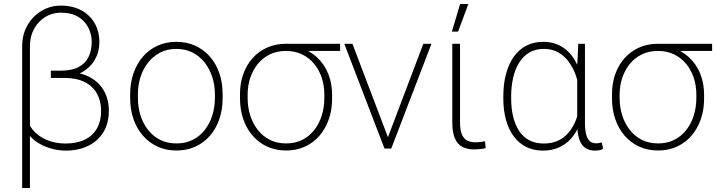

<svg xmlns="http://www.w3.org/2000/svg" viewBox="-20 -749 3611 968"><path d="M236.3 -386.7H308.1Q382.3 -386.7 431.4 -360.6Q480.5 -334.5 504.6 -290.5Q528.8 -246.6 528.8 -191.9Q528.8 -127.4 501.2 -82.5Q473.6 -37.6 424.6 -13.7Q375.5 10.3 311 10.3Q275.9 10.3 238.3 0Q200.7 -10.3 168.5 -31Q136.2 -51.8 116.2 -83.5Q96.2 -115.2 96.2 -159.2L117.7 -170.9Q117.7 -129.4 143.8 -96.4Q169.9 -63.5 213.6 -44.4Q257.3 -25.4 309.1 -25.4Q368.2 -25.4 408.4 -45.4Q448.7 -65.4 469.2 -102.3Q489.7 -139.2 489.7 -189.9Q489.7 -239.7 468.8 -277.3Q447.8 -314.9 406.7 -335.4Q365.7 -356 306.2 -356H236.3ZM286.6 -720.7Q346.2 -720.7 389.9 -697Q433.6 -673.3 457.3 -631.8Q481 -590.3 481 -536.1Q481 -487.8 458.3 -448Q435.5 -408.2 392.3 -384.3Q349.1 -360.4 286.6 -360.4H236.3V-392.6H284.7Q340.8 -392.6 375.5 -410.6Q410.2 -428.7 426.3 -461.4Q442.4 -494.1 442.4 -538.6Q442.4 -575.2 425.8 -608.9Q409.2 -642.6 374.8 -663.8Q340.3 -685.1 286.6 -685.1Q243.2 -685.1 208 -663.3Q172.9 -641.6 151.9 -603.5Q130.9 -565.4 130.9 -516.1V198.7H91.8V-516.1Q91.8 -575.2 118.4 -621.6Q145 -668 189.5 -694.3Q233.9 -720.7 286.6 -720.7Z M636.2 -254.9V-273.4Q636.2 -331.5 653.1 -379.9Q669.9 -428.2 700.7 -463.6Q731.4 -499 774.2 -518.6Q816.9 -538.1 869.1 -538.1Q921.4 -538.1 964.4 -518.6Q1007.3 -499 1038.3 -463.6Q1069.3 -428.2 1085.9 -379.9Q1102.5 -331.5 1102.5 -273.4V-254.9Q1102.5 -196.8 1085.9 -148.4Q1069.3 -100.1 1038.6 -64.7Q1007.8 -29.3 965.1 -9.8Q922.4 9.8 870.1 9.8Q817.4 9.8 774.7 -9.8Q731.9 -29.3 700.9 -64.7Q669.9 -100.1 653.1 -148.4Q636.2 -196.8 636.2 -254.9ZM675.3 -273.4V-254.9Q675.3 -209 688.2 -167.7Q701.2 -126.5 726.1 -94.5Q751 -62.5 787.1 -44.2Q823.2 -25.9 870.1 -25.9Q916 -25.9 952.1 -44.2Q988.3 -62.5 1012.9 -94.5Q1037.6 -126.5 1050.5 -167.7Q1063.5 -209 1063.5 -254.9V-273.4Q1063.5 -318.4 1050.5 -359.4Q1037.6 -400.4 1012.7 -432.6Q987.8 -464.8 951.7 -483.6Q915.5 -502.4 869.1 -502.4Q822.8 -502.4 786.9 -483.6Q751 -464.8 725.8 -432.6Q700.7 -400.4 688 -359.4Q675.3 -318.4 675.3 -273.4Z M1189.9 -254.9V-273.4Q1189.9 -329.1 1206.5 -375.5Q1223.1 -421.9 1253.7 -456.1Q1284.2 -490.2 1326.9 -509.3Q1369.6 -528.3 1421.9 -528.3Q1434.6 -527.8 1446 -524.9Q1457.5 -522 1469 -518.1Q1480.5 -514.2 1493.2 -509.3Q1543.5 -492.7 1579.6 -458.7Q1615.7 -424.8 1635 -377Q1654.3 -329.1 1654.3 -270.5V-251.5Q1654.3 -195.3 1637.7 -147.7Q1621.1 -100.1 1590.6 -64.7Q1560.1 -29.3 1517.3 -9.8Q1474.6 9.8 1422.9 9.8Q1370.1 9.8 1327.4 -9.8Q1284.7 -29.3 1253.9 -64.7Q1223.1 -100.1 1206.5 -148.4Q1189.9 -196.8 1189.9 -254.9ZM1228.5 -273.4V-254.9Q1228.5 -209 1241.5 -167.7Q1254.4 -126.5 1279.3 -94.5Q1304.2 -62.5 1340.1 -44.2Q1376 -25.9 1422.9 -25.9Q1468.8 -25.9 1504.6 -44.2Q1540.5 -62.5 1565.2 -94.5Q1589.8 -126.5 1602.5 -167.7Q1615.2 -209 1615.2 -254.9V-273.4Q1615.2 -316.4 1602.5 -355.7Q1589.8 -395 1564.9 -425.8Q1540 -456.5 1503.9 -474.4Q1467.8 -492.2 1421.9 -492.2Q1375.5 -492.2 1339.6 -474.4Q1303.7 -456.5 1279.1 -425.8Q1254.4 -395 1241.5 -355.7Q1228.5 -316.4 1228.5 -273.4ZM1694.8 -528.3V-492.2H1421.4V-528.3Z M1929.7 -41 2114.3 -528.3H2155.3L1952.6 0H1920.9ZM1756.8 -528.3 1942.4 -40 1950.7 0H1918.5L1715.8 -528.3Z M2260.3 -528.3H2299.3V-132.8Q2299.3 -90.3 2309.8 -68.6Q2320.3 -46.9 2337.6 -39.3Q2355 -31.7 2375 -31.7Q2389.2 -31.7 2401.1 -33.2Q2413.1 -34.7 2425.3 -36.6L2428.7 -2.4Q2418 1 2400.9 2.7Q2383.8 4.4 2371.1 4.4Q2337.4 4.4 2312.5 -7.8Q2287.6 -20 2273.9 -50Q2260.3 -80.1 2260.3 -132.8ZM2258.3 -589.8 2299.8 -729H2341.3L2289.6 -589.8Z M2517.6 -252.4V-262.7Q2517.6 -325.2 2531 -375.7Q2544.4 -426.3 2570.1 -462.6Q2595.7 -499 2633.1 -518.6Q2670.4 -538.1 2718.3 -538.1Q2753.4 -538.1 2782.2 -527.8Q2811 -517.6 2833.7 -498.5Q2856.4 -479.5 2873.3 -453.1Q2890.1 -426.8 2901.9 -394.3Q2913.6 -361.8 2919.9 -324.7V-190.4Q2913.6 -149.4 2898.2 -112.8Q2882.8 -76.2 2857.7 -48.6Q2832.5 -21 2797.4 -5.4Q2762.2 10.3 2717.3 10.3Q2669.9 10.3 2632.8 -8.3Q2595.7 -26.9 2570.1 -61.5Q2544.4 -96.2 2531 -144.5Q2517.6 -192.9 2517.6 -252.4ZM2557.1 -262.7V-252.4Q2557.1 -202.6 2567.1 -161.1Q2577.1 -119.6 2597.2 -89.1Q2617.2 -58.6 2648.2 -42Q2679.2 -25.4 2721.2 -25.4Q2761.2 -25.4 2791.7 -39.1Q2822.3 -52.7 2843.8 -77.1Q2865.2 -101.6 2879.2 -133.1Q2893.1 -164.6 2899.9 -200.2V-308.6Q2894 -338.9 2881.8 -372.6Q2869.6 -406.2 2848.6 -435.8Q2827.6 -465.3 2796.4 -483.9Q2765.1 -502.4 2722.2 -502.4Q2679.7 -502.4 2648.7 -484.1Q2617.7 -465.8 2597.4 -433.1Q2577.1 -400.4 2567.1 -356.9Q2557.1 -313.5 2557.1 -262.7ZM2895.5 -528.3H2929.2V-128.4Q2929.2 -98.6 2933.3 -78.9Q2937.5 -59.1 2945.1 -47.6Q2952.6 -36.1 2962.9 -31.2Q2973.1 -26.4 2985.4 -26.4Q2993.7 -26.4 3000.2 -27.8Q3006.8 -29.3 3014.2 -30.8L3020.5 1.5Q3010.3 7.3 3000.2 8.8Q2990.2 10.3 2980 10.3Q2957.5 10.3 2940.9 2.4Q2924.3 -5.4 2912.8 -21.7Q2901.4 -38.1 2895.8 -64.5Q2890.1 -90.8 2890.1 -128.4V-416.5Z M3065.4 -254.9V-273.4Q3065.4 -329.1 3082 -375.5Q3098.6 -421.9 3129.2 -456.1Q3159.7 -490.2 3202.4 -509.3Q3245.1 -528.3 3297.4 -528.3Q3310.1 -527.8 3321.5 -524.9Q3333 -522 3344.5 -518.1Q3356 -514.2 3368.7 -509.3Q3418.9 -492.7 3455.1 -458.7Q3491.2 -424.8 3510.5 -377Q3529.8 -329.1 3529.8 -270.5V-251.5Q3529.8 -195.3 3513.2 -147.7Q3496.6 -100.1 3466.1 -64.7Q3435.5 -29.3 3392.8 -9.8Q3350.1 9.8 3298.3 9.8Q3245.6 9.8 3202.9 -9.8Q3160.2 -29.3 3129.4 -64.7Q3098.6 -100.1 3082 -148.4Q3065.4 -196.8 3065.4 -254.9ZM3104 -273.4V-254.9Q3104 -209 3116.9 -167.7Q3129.9 -126.5 3154.8 -94.5Q3179.7 -62.5 3215.6 -44.2Q3251.5 -25.9 3298.3 -25.9Q3344.2 -25.9 3380.1 -44.2Q3416 -62.5 3440.7 -94.5Q3465.3 -126.5 3478 -167.7Q3490.7 -209 3490.7 -254.9V-273.4Q3490.7 -316.4 3478 -355.7Q3465.3 -395 3440.4 -425.8Q3415.5 -456.5 3379.4 -474.4Q3343.3 -492.2 3297.4 -492.2Q3251 -492.2 3215.1 -474.4Q3179.2 -456.5 3154.5 -425.8Q3129.9 -395 3116.9 -355.7Q3104 -316.4 3104 -273.4ZM3570.3 -528.3V-492.2H3296.9V-528.3Z"/></svg>

Font: Roboto ExtraLight
Style: Regular
Weight: 250
Designer: Christian Robertson
Foundry: Google
Version: Version 3.009; 2024